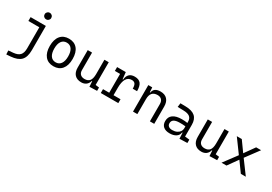

<svg xmlns="http://www.w3.org/2000/svg" viewBox="42 -1878 4604 3246"><g transform="rotate(30 2344.0 -255.0)"><path d="M90.8 234.4 86.9 159.2 180.7 150.9Q267.6 142.6 306.4 100.3Q345.2 58.1 345.2 -30.3V-442.4H131.8V-517.6H429.7V-45.9Q429.7 92.3 368.2 155.3Q306.6 218.3 170.9 228.5ZM377.4 -615.2Q350.6 -615.2 331.8 -633.8Q313 -652.3 313 -679.2Q313 -706.1 331.8 -724.9Q350.6 -743.7 377.4 -743.7Q404.3 -743.7 423.1 -724.9Q441.9 -706.1 441.9 -679.2Q441.9 -652.3 423.1 -633.8Q404.3 -615.2 377.4 -615.2Z M878.9 9.8Q772.9 9.8 714.6 -60.5Q656.2 -130.9 656.2 -258.8Q656.2 -387.2 714.6 -457.3Q772.9 -527.3 878.9 -527.3Q984.9 -527.3 1043.2 -457.3Q1101.6 -387.2 1101.6 -258.8Q1101.6 -130.9 1043.2 -60.5Q984.9 9.8 878.9 9.8ZM878.9 -66.9Q943.8 -66.9 979 -116.9Q1014.2 -167 1014.2 -258.8Q1014.2 -350.6 979 -400.6Q943.8 -450.7 878.9 -450.7Q814 -450.7 778.8 -400.6Q743.7 -350.6 743.7 -258.8Q743.7 -167 778.8 -116.9Q814 -66.9 878.9 -66.9Z M1422.4 9.8Q1338.4 9.8 1292.7 -38.8Q1247.1 -87.4 1247.1 -175.8V-517.6H1331.5V-175.8Q1331.5 -123.5 1360.8 -95.2Q1390.1 -66.9 1443.4 -66.9Q1507.3 -66.9 1540 -106.4Q1572.8 -146 1572.8 -239.3V-517.6H1657.2V-74.2L1728.5 -65.4V0L1581.5 4.9L1575.2 -99.6H1566.9Q1553.2 -47.4 1515.4 -18.8Q1477.5 9.8 1422.4 9.8Z M2005.9 -222.7V-75.2H2142.6V0H1800.8V-75.2H1921.9V-442.4H1820.3V-517.6H1989.7L2004.4 -384.8H2013.7Q2027.3 -527.3 2161.6 -527.3Q2242.7 -527.3 2279.5 -481.4Q2316.4 -435.5 2316.4 -333H2232.4Q2232.4 -397 2211.9 -425.3Q2191.4 -453.6 2146.5 -453.6Q2075.7 -453.6 2040.8 -393.6Q2005.9 -333.5 2005.9 -222.7Z M2759.3 0V-337.4Q2759.3 -391.6 2731 -421.1Q2702.6 -450.7 2651.4 -450.7Q2514.2 -450.7 2514.2 -291.5V0H2429.7V-517.6H2506.3L2513.2 -423.8H2522Q2537.1 -527.3 2666 -527.3Q2751 -527.3 2797.4 -477.5Q2843.8 -427.7 2843.8 -336.9V0Z M3338.9 4.9 3334 -109.4H3325.2Q3317.9 -52.2 3269.5 -21.2Q3221.2 9.8 3147 9.8Q3067.4 9.8 3023.9 -27.8Q2980.5 -65.4 2980.5 -134.3Q2980.5 -216.3 3040 -259Q3099.6 -301.8 3211.4 -301.8Q3275.4 -301.8 3321.3 -293V-315.9Q3321.3 -381.3 3281.7 -411.6Q3242.2 -441.9 3160.6 -443.4L3043.9 -446.3L3053.7 -522.5L3154.3 -521Q3281.7 -519 3342.3 -465.3Q3402.8 -411.6 3402.8 -303.7V-74.7L3491.2 -65.4V0ZM3321.3 -227.1Q3294.4 -231 3265.9 -231.7Q3237.3 -232.4 3209 -232.4Q3061 -232.4 3061 -138.7Q3061 -101.6 3086.7 -81.1Q3112.3 -60.5 3158.2 -60.5Q3209.5 -60.5 3245.8 -78.1Q3282.2 -95.7 3301.8 -124Q3321.3 -152.3 3321.3 -184.1Z M3766.1 9.8Q3682.1 9.8 3636.5 -38.8Q3590.8 -87.4 3590.8 -175.8V-517.6H3675.3V-175.8Q3675.3 -123.5 3704.6 -95.2Q3733.9 -66.9 3787.1 -66.9Q3851.1 -66.9 3883.8 -106.4Q3916.5 -146 3916.5 -239.3V-517.6H4001V-74.2L4072.3 -65.4V0L3925.3 4.9L3918.9 -99.6H3910.6Q3897 -47.4 3859.1 -18.8Q3821.3 9.8 3766.1 9.8Z M4157.2 0 4348.1 -256.3 4157.2 -517.6H4254.4L4395 -321.3L4534.7 -517.6H4631.8L4440.4 -259.3L4631.8 0H4534.7L4393.6 -194.8L4254.4 0Z"/></g></svg>

Font: Cascadia Mono SemiLight
Style: Regular
Weight: 350
Monospace: yes
Designer: Aaron Bell
Foundry: Saja Typeworks
Version: Version 2404.023; ttfautohint (v1.8.4)